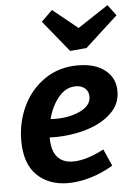

<svg xmlns="http://www.w3.org/2000/svg" viewBox="-57 -864 648 920"><g transform="rotate(-5 267.0 -404.5)"><path d="M164 -214V-213Q164 -150 190.5 -119.5Q217 -89 265 -89Q330 -89 415 -134L451 -53Q397 -21 341 -4.5Q285 12 234 12Q141 12 84 -43.5Q27 -99 27 -210Q27 -298 63.5 -375Q100 -452 168.5 -499Q237 -546 328 -546Q411 -546 459 -508Q507 -470 507 -406Q507 -345 462 -301.5Q417 -258 343.5 -235.5Q270 -213 185 -213Q170 -213 164 -214ZM176 -301Q184 -300 200 -300Q268 -300 319.5 -324.5Q371 -349 371 -392Q371 -417 354 -432Q337 -447 309 -447Q262 -447 227 -405Q192 -363 176 -301ZM348 -724 495 -821 534 -769 377 -625 298 -618 175 -769 228 -821Z"/></g></svg>

Font: Bitter Pro
Style: Bold Italic
Weight: 700
Italic angle: -9°
Designer: Sol Matas, and Bitter project Authors
Foundry: Sol Matas
Version: Version 1.010